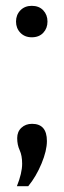

<svg xmlns="http://www.w3.org/2000/svg" viewBox="-20 -525 218 659"><path d="M38 114Q56 69 56 37Q56 9 47.5 -9.5Q39 -28 39 -51Q39 -73 53.5 -86.5Q68 -100 90 -100Q141 -100 141 -41Q141 -8 122.5 36.5Q104 81 77 114ZM89 -397Q65 -397 50 -412.5Q35 -428 35 -451Q35 -474 50 -489.5Q65 -505 89 -505Q114 -505 128.5 -489.5Q143 -474 143 -451Q143 -428 128.5 -412.5Q114 -397 89 -397Z"/></svg>

Font: LivvicRegular
Style: Regular
Weight: 400
Designer: Jacques Le Bailly, Baron von Fonthausen
Version: Version 1.001; ttfautohint (v1.8.2)